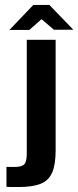

<svg xmlns="http://www.w3.org/2000/svg" viewBox="-20 -751 315 772"><path d="M53.9 1Q45.6 1 30.1 1Q14.6 1 6 0V-80L36.9 -79.7Q66.8 -79.4 77.2 -90.1Q87.6 -100.9 87.6 -132.5V-591H203.7V-146Q203.7 -89 189.5 -56.7Q175.3 -24.4 142.6 -11.7Q110 1 53.9 1ZM18 -630.7 113.9 -731.1H178.5L275 -631.4H196.8L147 -673.9L98 -630.7Z"/></svg>

Font: Alumni Sans Thin
Style: Regular
Weight: 100
Designer: Robert E. Leuschke
Foundry: Robert E. Leuschke
Version: Version 1.018